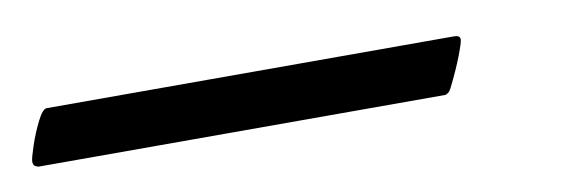

<svg xmlns="http://www.w3.org/2000/svg" viewBox="-62 -79 549 188"><g transform="rotate(-10 212.5 14.5)"><path d="M-38 36Q-38 33 -34 21Q-30 9 -24.5 -2Q-19 -13 -15 -13H390Q396 -13 396 -9Q396 -6 391 7Q386 20 378 36Q376 40 374 41Q372 42 372 42H-33Q-33 42 -35.5 41Q-38 40 -38 36Z"/></g></svg>

Font: Amiri
Style: Italic
Weight: 400
Italic angle: 10°
Designer: Khaled Hosny
Version: Version 0.113